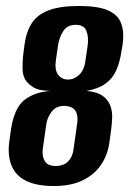

<svg xmlns="http://www.w3.org/2000/svg" viewBox="-20 -614 432 642"><path d="M160 8Q102 8 67 -9.5Q32 -27 18.5 -60.5Q5 -94 11 -140L16 -176Q20 -206 29 -231Q38 -256 54 -273Q67 -286 90 -296.5Q113 -307 148 -310Q115 -311 99.5 -318Q84 -325 72 -338Q56 -355 55.5 -383.5Q55 -412 59 -442L62 -465Q68 -509 87 -537.5Q106 -566 144 -580Q182 -594 244 -594Q306 -594 339.5 -580Q373 -566 384.5 -537.5Q396 -509 390 -465L386 -442Q381 -407 369 -379.5Q357 -352 333 -334.5Q309 -317 269 -310Q304 -307 322.5 -294Q341 -281 348.5 -261.5Q356 -242 355 -219.5Q354 -197 351 -175L346 -139Q341 -99 319.5 -65.5Q298 -32 258.5 -12Q219 8 160 8ZM166 -59Q193 -59 208 -74.5Q223 -90 226 -116L238 -201Q242 -227 232.5 -243Q223 -259 195 -260Q168 -260 153.5 -241.5Q139 -223 135 -200L123 -116Q120 -91 130 -75Q140 -59 166 -59ZM207 -348Q228 -348 245 -364Q262 -380 266 -413L273 -461Q277 -490 269 -510.5Q261 -531 233 -531Q205 -531 191.5 -510Q178 -489 174 -462L167 -414Q162 -380 174.5 -364Q187 -348 207 -348Z"/></svg>

Font: Alumni Sans Thin
Style: Bold Italic
Weight: 700
Italic angle: -8°
Version: Version 1.016